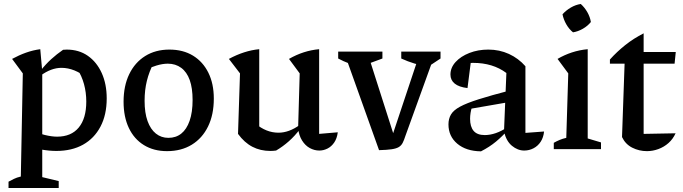

<svg xmlns="http://www.w3.org/2000/svg" viewBox="-20 -752 3444 968"><path d="M264 9Q229 9 189 2Q149 -5 107 -19L126 -97Q171 -80 206 -71.5Q241 -63 268 -63Q339 -63 377 -109Q415 -155 415 -240Q415 -286 403.5 -328Q392 -370 369 -405L421 -357Q356 -410 290 -410Q238 -410 185 -371L184 -395Q210 -428 238 -453.5Q266 -479 298 -501Q303 -501 307.5 -501.5Q312 -502 316 -502Q378 -502 423 -470.5Q468 -439 493 -383.5Q518 -328 518 -256Q518 -173 486.5 -113.5Q455 -54 398.5 -22.5Q342 9 264 9ZM23 196V164Q36 157 50 150Q64 143 85 138L95 -382L41 -455Q76 -474 111 -486.5Q146 -499 183 -504L193 -392V141L276 161V196Z M822 10Q755 10 705.5 -20.5Q656 -51 629.5 -107Q603 -163 603 -239Q603 -319 631.5 -378Q660 -437 712 -469.5Q764 -502 834 -502Q903 -502 953 -471.5Q1003 -441 1030.5 -385.5Q1058 -330 1058 -255Q1058 -174 1029 -114.5Q1000 -55 947 -22.5Q894 10 822 10ZM829 -57Q867 -57 894 -78.5Q921 -100 936 -143Q951 -186 951 -248Q951 -308 936.5 -348.5Q922 -389 893.5 -410Q865 -431 826 -431Q800 -431 768.5 -421.5Q737 -412 695 -393L755 -435Q732 -391 720.5 -344.5Q709 -298 709 -244Q709 -183 724 -141.5Q739 -100 766 -78.5Q793 -57 829 -57Z M1589 -77 1683 -85Q1679 -54 1665 -33.5Q1651 -13 1631 -3Q1611 7 1590 7Q1565 7 1542 -5.5Q1519 -18 1503 -43.5Q1487 -69 1483 -105L1491 -382L1437 -455Q1510 -497 1589 -504ZM1372 7Q1364 8 1357 8.5Q1350 9 1343 9Q1293 9 1252.5 -12Q1212 -33 1180 -77L1268 -129Q1322 -83 1384 -83Q1437 -83 1491 -122L1493 -102Q1467 -67 1436.5 -40Q1406 -13 1372 7ZM1180 -77 1190 -382 1134 -455Q1212 -497 1287 -504V-91Z M1891 5 1717 -482H1834L1973 -47H1951L2096 -482H2174L2024 -67Q2017 -45 2010 -31.5Q2003 -18 1990.5 -10.5Q1978 -3 1954.5 0.5Q1931 4 1891 5ZM1797 -416Q1767 -422 1739 -432.5Q1711 -443 1685 -457V-492H1908V-457ZM2139 -416Q2068 -427 2003 -457V-492H2201V-457Z M2623 7Q2590 7 2561 -17Q2532 -41 2521 -89L2533 -384Q2465 -435 2365 -435Q2348 -435 2330 -433Q2312 -431 2296 -427L2356 -457L2337 -308Q2294 -313 2272.5 -330.5Q2251 -348 2251 -376Q2251 -411 2277 -439.5Q2303 -468 2346.5 -485Q2390 -502 2442 -502Q2498 -502 2546 -480Q2594 -458 2629 -418V-82L2723 -89Q2720 -59 2706 -37.5Q2692 -16 2670 -4.5Q2648 7 2623 7ZM2405 11Q2330 10 2285.5 -27.5Q2241 -65 2241 -125Q2241 -153 2253.5 -174.5Q2266 -196 2299 -214Q2332 -232 2393.5 -251.5Q2455 -271 2551 -296V-238L2326 -199L2360 -214Q2355 -199 2352.5 -183Q2350 -167 2350 -153Q2350 -113 2368 -92Q2386 -71 2424 -71Q2451 -71 2480 -81Q2509 -91 2542 -113V-98Q2513 -65 2480.5 -38Q2448 -11 2405 11Z M2772 0V-32Q2786 -40 2801.5 -46.5Q2817 -53 2835 -57L2845 -382L2791 -455Q2825 -475 2863 -487.5Q2901 -500 2943 -504V-54L3010 -34V0ZM2908 -732Q2928 -714 2941.5 -690Q2955 -666 2959 -641Q2943 -621 2918.5 -607Q2894 -593 2869 -589Q2849 -605 2835 -629.5Q2821 -654 2816 -680Q2834 -700 2858 -714Q2882 -728 2908 -732Z M3225 -584V-490H3387L3381 -431H3225V-77L3386 -80Q3373 -51 3350.5 -31Q3328 -11 3299.5 -0.5Q3271 10 3242 10Q3202 10 3167.5 -7.5Q3133 -25 3116 -61L3129 -431H3055V-452Q3090 -491 3132 -524.5Q3174 -558 3225 -584Z"/></svg>

Font: Piazzolla Thin SemiBold
Style: Regular
Weight: 600
Version: Version 2.005